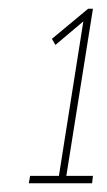

<svg xmlns="http://www.w3.org/2000/svg" viewBox="-20 -790 245 440"><path d="M46 -370 49 -387H115L171 -741L107 -687L99 -701L182 -770H193L132 -387H193L191 -370Z"/></svg>

Font: Georama ExtraCondensed Thin
Style: Italic
Weight: 100
Width: 2
Italic angle: -9°
Designer: Jean-Baptiste Levee
Foundry: Production Type
Version: Version 1.001